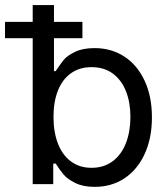

<svg xmlns="http://www.w3.org/2000/svg" viewBox="-51 -727 662 758"><path d="M78.1 -576.2H-31.2V-640.6H78.1V-707H162.1V-640.6H274.4V-576.2H162.1V-446.3H168.9Q188 -475.1 200.9 -491Q213.9 -506.8 244.6 -522Q275.4 -537.1 322.3 -537.1Q388.7 -537.1 439.9 -503.7Q491.2 -470.2 520 -408.2Q548.8 -346.2 548.8 -263.7Q548.8 -181.2 520 -118.9Q491.2 -56.6 440.2 -22.9Q389.2 10.7 323.2 10.7Q276.9 10.7 246.1 -4.6Q215.3 -20 200.4 -37.6Q185.5 -55.2 168.9 -81.1H159.2V0H78.1ZM310.5 -64.5Q359.4 -64.5 394 -90.6Q428.7 -116.7 446.3 -162.4Q463.9 -208 463.9 -265.6Q463.9 -321.8 446.5 -366.2Q429.2 -410.6 394.8 -436.3Q360.4 -461.9 310.5 -461.9Q262.7 -461.9 228.8 -437.5Q194.8 -413.1 177.5 -368.9Q160.2 -324.7 160.2 -265.6Q160.2 -205.6 177.7 -160.2Q195.3 -114.7 229.2 -89.6Q263.2 -64.5 310.5 -64.5Z"/></svg>

Font: Pretendard
Style: Regular
Weight: 400
Designer: Base glyphs from Inter by Rasmus Andersson; Hangeul glyphs from Noto Sans CJK(Source Han Sans) by Jang Soo-young and Kan
Foundry: Kil Hyung-jin
Version: Version 1.309